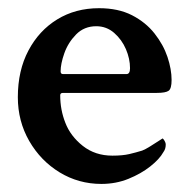

<svg xmlns="http://www.w3.org/2000/svg" viewBox="-20 -452 466 478"><path d="M232.4 5.9Q175.8 5.9 128.4 -22.9Q81.1 -51.8 52.7 -101.1Q24.4 -150.4 24.4 -210Q24.4 -276.4 50.8 -326.2Q77.1 -376 122.6 -403.8Q168 -431.6 226.6 -431.6Q274.4 -431.6 308.6 -414.1Q342.8 -396.5 364.7 -368.7Q386.7 -340.8 397 -310.1Q407.2 -279.3 407.2 -252.9Q407.2 -231.4 399.9 -226.1Q392.6 -220.7 370.1 -220.7H136.7Q129.9 -220.7 129.9 -214.8Q129.9 -178.7 142.6 -146.5Q155.3 -113.3 186 -88.9Q216.8 -64.5 259.8 -64.5Q285.2 -64.5 301.8 -68.4Q318.4 -72.3 334 -77.1Q341.8 -80.1 353.5 -87.4Q365.2 -94.7 375 -101.1Q384.8 -107.4 384.8 -107.4Q386.7 -106.4 389.6 -101.6Q392.6 -96.7 392.6 -91.8Q392.6 -81.1 386.7 -73.2Q377 -55.7 354 -37.6Q331.1 -19.5 299.8 -6.8Q268.6 5.9 232.4 5.9ZM136.7 -267.6H294.9Q303.7 -267.6 303.7 -282.2Q303.7 -305.7 293.5 -329.6Q283.2 -353.5 264.2 -370.1Q245.1 -386.7 219.7 -386.7Q189.5 -386.7 169.4 -366.2Q149.4 -345.7 140.1 -319.3Q130.9 -293 130.9 -274.4Q130.9 -267.6 136.7 -267.6Z"/></svg>

Font: Crimson Text SemiBold
Style: Regular
Weight: 600
Designer: Sebastian Kosch
Foundry: Sebastian Kosch
Version: Version 1.100; ttfautohint (v1.8.4)